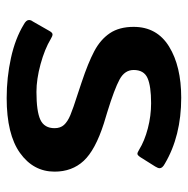

<svg xmlns="http://www.w3.org/2000/svg" viewBox="-14 -520 550 561"><g transform="rotate(90 260.5 -240.0)"><path d="M52 -35Q39 -42 39 -50Q39 -56 43 -61L71 -110Q76 -119 81 -119Q86 -119 94 -114Q124 -96 168 -84Q212 -72 249 -72Q306 -72 330.5 -83.5Q355 -95 355 -125Q355 -142 345.5 -152.5Q336 -163 317 -171Q298 -179 254 -193Q254 -193 221 -204Q164 -223 130 -241Q96 -259 77.5 -286.5Q59 -314 59 -356Q59 -424 116.5 -459.5Q174 -495 266 -495Q378 -495 459 -447Q472 -440 472 -432Q472 -427 467 -419L440 -376Q434 -367 430 -367Q426 -367 418 -372Q392 -388 355.5 -397.5Q319 -407 282 -407Q232 -407 208.5 -396.5Q185 -386 185 -356Q185 -330 212.5 -315Q240 -300 308 -279L341 -269Q419 -244 450.5 -210Q482 -176 482 -125Q482 -63 427.5 -24Q373 15 267 15Q207 15 150 2.5Q93 -10 52 -35Z"/></g></svg>

Font: Mitr
Style: Regular
Weight: 400
Designer: Thanarat Vachiruckul
Foundry: Cadson Demak
Version: Version 1.002